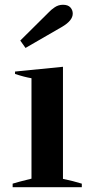

<svg xmlns="http://www.w3.org/2000/svg" viewBox="-20 -785 397 805"><path d="M65 -615 185 -734Q194 -744 209.5 -754.5Q225 -765 244 -765Q265 -765 275 -754Q285 -743 285 -728Q285 -699 241 -673L87 -584ZM33 -15Q51 -21 112 -36V-457Q82 -462 43 -475V-485L244 -505V-35Q288 -26 323 -15V0H33Z"/></svg>

Font: Trirong SemiBold
Style: Regular
Weight: 600
Designer: Katatrad Team
Foundry: CadsonDemak
Version: Version 1.000